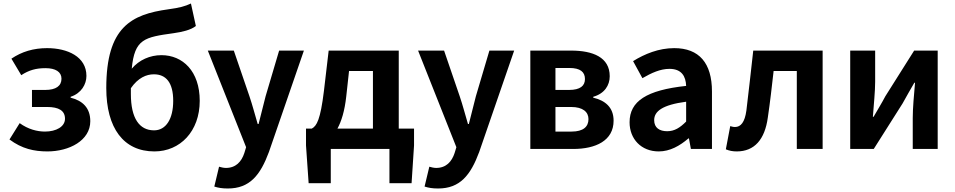

<svg xmlns="http://www.w3.org/2000/svg" viewBox="-20 -848 5436 1093"><path d="M250 14C374 14 494 -48 494 -158C494 -234 450 -275 382 -292V-297C443 -317 472 -368 472 -416C472 -525 365 -574 248 -574C171 -574 104 -554 45 -514L101 -420C145 -449 186 -460 239 -460C296 -460 330 -439 330 -400C330 -359 299 -336 237 -336H162V-239H248C315 -239 350 -218 350 -172C350 -127 300 -99 236 -99C192 -99 140 -112 92 -147L34 -54C105 -1 174 14 250 14Z M725 -346C766 -405 813 -425 856 -425C925 -425 966 -378 966 -274C966 -171 925 -106 857 -106C773 -106 725 -175 725 -313ZM1067 -828C1032 -812 1004 -804 938 -795C728 -766 585 -694 585 -347C585 -118 684 14 859 14C1005 14 1117 -100 1117 -274C1117 -443 1020 -534 899 -534C834 -534 772 -507 730 -457C746 -627 803 -636 968 -659C1017 -666 1066 -677 1095 -700Z M1277 225C1402 225 1462 149 1511 17L1710 -560H1569L1492 -300C1479 -248 1465 -194 1452 -142H1447C1431 -196 1417 -250 1400 -300L1311 -560H1163L1381 -10L1371 23C1355 72 1323 108 1266 108C1253 108 1237 104 1227 101L1200 214C1222 221 1244 225 1277 225Z M1967 -444H2103V-116H1901C1924 -158 1942 -217 1951 -298ZM2250 -116V-560H1851L1824 -330C1804 -166 1783 -131 1755 -116H1722V-20L1737 195H1863V0H2197V195H2323L2337 -20V-116Z M2474 225C2599 225 2659 149 2708 17L2907 -560H2766L2689 -300C2676 -248 2662 -194 2649 -142H2644C2628 -196 2614 -250 2597 -300L2508 -560H2360L2578 -10L2568 23C2552 72 2520 108 2463 108C2450 108 2434 104 2424 101L2397 214C2419 221 2441 225 2474 225Z M2999 0H3243C3371 0 3473 -47 3473 -161C3473 -237 3425 -276 3357 -292V-297C3421 -315 3451 -362 3451 -414C3451 -522 3355 -560 3231 -560H2999ZM3142 -336V-461H3221C3284 -461 3310 -438 3310 -398C3310 -360 3284 -336 3219 -336ZM3142 -99V-239H3231C3299 -239 3330 -210 3330 -170C3330 -127 3301 -99 3234 -99Z M3730 14C3794 14 3850 -18 3899 -60H3902L3913 0H4033V-327C4033 -489 3960 -574 3818 -574C3730 -574 3650 -541 3584 -500L3637 -403C3689 -433 3739 -456 3791 -456C3860 -456 3884 -414 3886 -359C3661 -335 3564 -272 3564 -152C3564 -57 3630 14 3730 14ZM3778 -101C3735 -101 3704 -120 3704 -164C3704 -214 3750 -251 3886 -269V-156C3851 -121 3820 -101 3778 -101Z M4174 14C4275 14 4334 -54 4351 -179C4364 -266 4374 -356 4384 -444H4516V0H4663V-560H4268C4255 -446 4243 -332 4229 -219C4220 -152 4197 -125 4164 -125C4153 -125 4145 -128 4137 -130L4112 2C4131 10 4150 14 4174 14Z M4820 0H4954L5118 -259C5136 -292 5166 -344 5185 -377H5189C5183 -307 5176 -233 5176 -176V0H5318V-560H5184L5020 -300C5003 -267 4972 -216 4953 -183H4949C4954 -252 4962 -327 4962 -383V-560H4820Z"/></svg>

Font: Genne Gothic Bold
Style: Regular
Weight: 700
Designer: Ryoko NISHIZUKA (kana & ideographs); Paul D. Hunt (Latin, Greek & Cyrillic); Wenlong ZHANG (bopomofo); Sandoll Communica
Foundry: Adobe Systems Incorporated
Version: Version 1.004;PS 1.004;hotconv 16.6.51;makeotf.lib2.5.65220